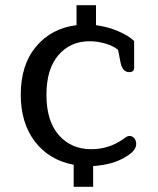

<svg xmlns="http://www.w3.org/2000/svg" viewBox="-20 -657 609 740"><path d="M264 -22Q169 -40 114.5 -111.5Q60 -183 60 -292Q60 -407 119 -477.5Q178 -548 275 -560V-637H350V-560Q395 -554 435 -537Q475 -520 497 -499V-396Q497 -379 478 -379Q453 -379 445 -414L435 -465Q417 -480 386.5 -489Q356 -498 325 -498Q251 -498 205 -444.5Q159 -391 159 -291Q159 -191 206.5 -136.5Q254 -82 331 -82Q400 -82 455 -121Q458 -123 465 -128Q472 -133 479 -133Q490 -133 497.5 -124Q505 -115 505 -102Q505 -77 467 -54Q417 -22 339 -17V63H264Z"/></svg>

Font: Maitree Medium
Style: Regular
Weight: 500
Designer: CadsonDemak Team
Foundry: CadsonDemak
Version: Version 1.010